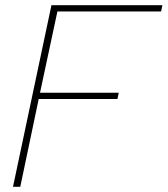

<svg xmlns="http://www.w3.org/2000/svg" viewBox="-20 -719 645 739"><path d="M178 -699H605L600 -675H201L134 -362H437L432 -338H129L58 0H30Z"/></svg>

Font: Prompt Thin
Style: Italic
Weight: 250
Italic angle: -12°
Designer: Katatrad Team
Foundry: CadsonDemak
Version: Version 1.001